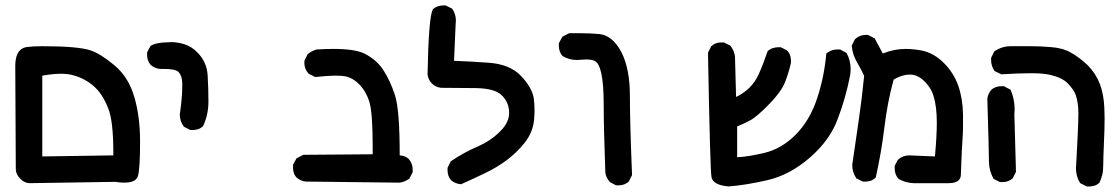

<svg xmlns="http://www.w3.org/2000/svg" viewBox="-20 -543 4040 694"><path d="M35.2 -304.7Q35.2 -355.5 63.5 -369.1Q70.3 -372.1 77.1 -373Q99.6 -376 131.8 -376Q264.6 -376 308.6 -360.4Q341.8 -349.6 391.6 -308.6Q443.4 -266.6 464.8 -194.8Q486.3 -123 486.3 -32.2Q486.3 67.4 478.5 93.8Q470.7 117.2 429.7 117.2Q415 117.2 396.5 114.3L85.9 119.1Q67.4 118.2 52.7 102.5Q38.1 87.9 37.1 69.3ZM389.6 6.8Q389.6 -105.5 371.1 -151.4Q350.6 -204.1 318.4 -231.9Q286.1 -259.8 246.1 -270.5Q227.5 -276.4 199.7 -276.4Q171.9 -276.4 132.8 -269.5V22.5L389.6 18.6Q389.6 12.7 389.6 6.8Z M629.9 -128.9Q638.7 -191.4 638.7 -227.5Q638.7 -234.4 638.7 -245.1Q637.7 -269.5 625 -283.2Q613.3 -293.9 571.3 -293.9Q565.4 -293.9 558.6 -293.9Q558.6 -293.9 557.6 -293.9Q539.1 -295.9 524.4 -308.6Q511.7 -323.2 511.7 -344.7Q511.7 -347.7 511.7 -353.5L523.4 -376Q539.1 -389.6 595.7 -390.6Q597.7 -390.6 604.5 -390.6Q611.3 -390.6 623.5 -388.7Q635.7 -386.7 647.5 -382.8Q673.8 -374 693.4 -353.5Q727.5 -319.3 730.5 -271.5Q733.4 -223.6 733.4 -175.8Q733.4 -127.9 713.9 -86.9Q704.1 -78.1 694.8 -75.7Q685.5 -73.2 679.7 -73.2Q673.8 -73.2 668 -73.2L644.5 -85Q629.9 -105.5 629.9 -127.9Z M1051.8 98.6Q1043.9 89.8 1041.5 80.1Q1039.1 70.3 1039.1 64.5Q1039.1 58.6 1039.1 52.7L1051.8 29.3L1076.2 16.6L1327.1 14.6Q1327.1 1 1327.1 -12.7Q1327.1 -133.8 1315.4 -173.8Q1302.7 -214.8 1275.9 -240.7Q1249 -266.6 1216.8 -268.6Q1208 -269.5 1187.5 -269.5Q1167 -269.5 1119.1 -264.6L1095.7 -276.4Q1080.1 -293.9 1080.1 -315.4Q1080.1 -323.2 1081.1 -325.2L1091.8 -346.7Q1106.4 -359.4 1125 -364.3Q1125 -364.3 1126 -364.3Q1158.2 -366.2 1184.6 -366.2Q1264.6 -366.2 1298.8 -348.6Q1343.8 -325.2 1367.2 -287.1Q1390.6 -251 1407.7 -198.7Q1424.8 -146.5 1424.8 18.6Q1443.4 19.5 1457 31.2Q1471.7 47.9 1471.7 70.3Q1471.7 74.2 1471.7 79.1L1460 102.5Q1440.4 116.2 1422.9 117.2L1085 113.3Q1066.4 111.3 1051.8 98.6Z M1597.7 72.3Q1597.7 69.3 1597.7 63.5L1609.4 40Q1657.2 7.8 1705.1 -12.7Q1754.9 -34.2 1790 -70.3Q1820.3 -101.6 1820.3 -134.8Q1820.3 -173.8 1792 -200.2Q1766.6 -223.6 1698.7 -224.6Q1630.9 -225.6 1574.2 -225.6H1573.2Q1553.7 -228.5 1541 -241.2Q1528.3 -253.9 1525.4 -273.4V-274.4Q1529.3 -478.5 1543.9 -507.8L1544.9 -509.8Q1560.5 -523.4 1582 -523.4Q1585 -523.4 1590.8 -523.4L1614.3 -511.7Q1627.9 -492.2 1627.9 -468.8Q1627.9 -462.9 1627 -456.1L1621.1 -323.2Q1675.8 -321.3 1744.1 -316.4Q1821.3 -311.5 1861.8 -270Q1902.3 -228.5 1909.2 -188.5Q1912.1 -167 1912.1 -146.5Q1912.1 -126 1910.2 -107.4Q1905.3 -63.5 1876 -26.4Q1847.7 8.8 1812.5 35.2Q1777.3 61.5 1734.9 82Q1692.4 102.5 1646.5 123Q1625 121.1 1610.4 108.4Q1597.7 93.8 1597.7 72.3Z M2168 80.1Q2162.1 -81.1 2162.1 -165Q2162.1 -308.6 2128.9 -323.2Q2117.2 -328.1 2098.6 -328.1Q2089.8 -328.1 2081.5 -327.1Q2073.2 -326.2 2064.5 -326.2Q2037.1 -326.2 2012.7 -340.8Q2000 -356.4 2000 -377.9Q2000 -380.9 2000 -386.7L2012.7 -410.2L2037.1 -422.9Q2051.8 -422.9 2081.5 -422.9Q2111.3 -422.9 2146.5 -419.9Q2194.3 -415 2226.6 -353.5Q2256.8 -293.9 2256.8 -196.3Q2256.8 -100.6 2264.6 89.8L2252.9 113.3Q2237.3 127 2215.8 127Q2212.9 127 2207 127L2184.6 115.2Q2169.9 98.6 2168 80.1Z M2550.8 -376Q2566.4 -389.6 2585 -389.6Q2590.8 -389.6 2596.7 -389.6L2620.1 -377.9Q2629.9 -364.3 2632.8 -354.5Q2636.7 -343.8 2636.7 -336.9L2640.6 -192.4Q2668.9 -206.1 2689.5 -226.6Q2710 -247.1 2722.7 -275.4Q2738.3 -309.6 2754.9 -358.4Q2765.6 -367.2 2775.4 -369.6Q2785.2 -372.1 2791 -372.1Q2796.9 -372.1 2802.7 -372.1L2825.2 -360.4Q2834 -350.6 2836.4 -341.3Q2838.9 -332 2838.9 -326.2Q2838.9 -320.3 2838.9 -315.4Q2831.1 -281.2 2818.4 -248Q2804.7 -210.9 2752 -158.2Q2717.8 -124 2694.3 -109.4Q2668.9 -95.7 2644.5 -85.9V25.4Q2685.5 23.4 2742.2 9.8Q2804.7 -4.9 2855.5 -55.7Q2906.2 -106.4 2932.6 -184.6Q2959 -262.7 2966.8 -349.6L2970.7 -352.5Q2986.3 -364.3 3007.8 -364.3Q3010.7 -364.3 3016.6 -364.3L3040 -351.6Q3054.7 -324.2 3054.7 -293.9Q3054.7 -283.2 3052.7 -270.5Q3037.1 -189.5 3008.8 -115.2Q2981.4 -38.1 2908.2 25.9Q2835 89.8 2752.9 108.4Q2670.9 127 2613.3 130.9Q2557.6 126 2551.8 97.7Q2546.9 75.2 2539.1 -352.5Z M3170.9 -349.6Q3211.9 -366.2 3253.9 -366.2Q3280.3 -366.2 3311.5 -360.4Q3355.5 -351.6 3391.6 -315.4Q3427.7 -279.3 3443.8 -232.9Q3460 -186.5 3460.9 -128.9Q3460.9 -115.2 3460.9 -89.4Q3460.9 -63.5 3459 -38.1Q3456.1 5.9 3455.1 37.6Q3454.1 69.3 3453.1 90.8Q3452.1 101.6 3445.3 108.4Q3434.6 119.1 3409.2 119.1Q3406.2 119.1 3403.3 119.1H3295.9Q3292 119.1 3282.7 119.1Q3273.4 119.1 3258.3 115.7Q3243.2 112.3 3227.5 103.5Q3213.9 87.9 3213.9 65.4Q3213.9 62.5 3213.9 56.6L3225.6 34.2Q3243.2 18.6 3266.6 18.6L3359.4 22.5Q3366.2 -52.7 3366.2 -98.6Q3366.2 -158.2 3354.5 -195.3Q3345.7 -226.6 3317.4 -252.9Q3294.9 -273.4 3269.5 -273.4Q3252 -273.4 3234.9 -267.1Q3217.8 -260.7 3210 -254.9Q3187.5 -172.9 3176.8 -83Q3166 6.8 3145.5 98.6Q3134.8 108.4 3125.5 110.8Q3116.2 113.3 3110.4 113.3Q3104.5 113.3 3098.6 113.3L3075.2 101.6Q3060.5 79.1 3060.5 53.7V52.7L3084 -108.4Q3095.7 -188.5 3103.5 -268.6Q3091.8 -293.9 3081.1 -312Q3070.3 -330.1 3065.4 -344.7Q3060.5 -359.4 3058.6 -377.9L3070.3 -401.4Q3087.9 -417 3109.4 -417Q3117.2 -417 3119.1 -416L3141.6 -404.3Z M3869.1 64.5Q3869.1 57.6 3870.1 49.8Q3877.9 -88.9 3877.9 -132.8Q3877.9 -171.9 3868.2 -200.2Q3859.4 -221.7 3838.9 -242.2Q3818.4 -262.7 3775.4 -272.5Q3751 -278.3 3706.1 -278.3Q3661.1 -278.3 3599.6 -274.4L3575.2 -286.1Q3562.5 -303.7 3562.5 -325.2Q3562.5 -328.1 3562.5 -334L3574.2 -357.4Q3601.6 -376 3633.8 -376Q3637.7 -376 3649.4 -376Q3661.1 -376 3701.2 -376Q3741.2 -376 3775.4 -373Q3820.3 -370.1 3849.6 -353.5Q3881.8 -335.9 3913.1 -305.7Q3941.4 -276.4 3955.6 -239.3Q3969.7 -202.1 3971.7 -153.3Q3972.7 -133.8 3972.7 -115.2Q3972.7 -78.1 3970.2 -24.4Q3967.8 29.3 3967.8 51.8Q3967.8 74.2 3964.4 88.4Q3960.9 102.5 3954.1 117.2Q3944.3 126 3935.1 128.4Q3925.8 130.9 3919.9 130.9Q3914.1 130.9 3908.2 130.9L3884.8 119.1L3882.8 116.2Q3869.1 93.8 3869.1 64.5ZM3571.3 103.5Q3554.7 73.2 3554.7 42Q3554.7 10.7 3548.8 -184.6Q3548.8 -184.6 3548.8 -185.5Q3550.8 -204.1 3563.5 -218.8Q3578.1 -231.4 3599.6 -231.4Q3602.5 -231.4 3608.4 -231.4L3632.8 -218.8Q3647.5 -184.6 3647.5 -147.5Q3647.5 -138.7 3646.5 -129.9L3652.3 78.1L3640.6 101.6Q3625 115.2 3603.5 115.2Q3600.6 115.2 3594.7 115.2Z"/></svg>

Font: JasonHandwriting2
Style: SemiBold
Weight: 600
Version: Version 1.04.7